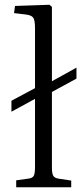

<svg xmlns="http://www.w3.org/2000/svg" viewBox="-20 -786 354 806"><path d="M48 0V-29L98 -36Q116 -38 121.5 -47.5Q127 -57 127 -85V-371L28 -317V-363L127 -416V-667Q127 -700 120 -711Q113 -722 89 -725L39 -731L43 -761L188 -766L198 -757V-445L301 -502V-456L198 -400V-81Q198 -59 203 -49Q208 -39 226 -36L279 -28V0Z"/></svg>

Font: Literata 36pt Light
Style: Regular
Weight: 300
Designer: Latin by Veronika Burian and Jose Scaglione. Greek by Irene Vlachou. Cyrillic by Vera Evstafieva.
Foundry: TypeTogether
Version: Version 3.002